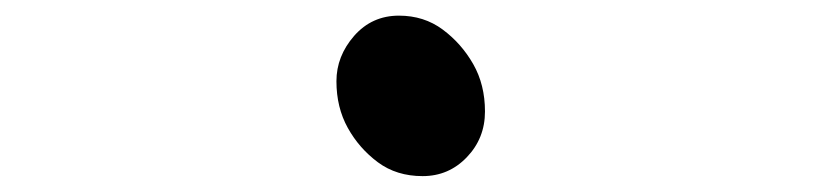

<svg xmlns="http://www.w3.org/2000/svg" viewBox="-20 -491 1040 243"><path d="M405.8 -388.2Q405.8 -419.9 428.2 -445.6Q450.7 -471.2 484.9 -471.2Q516.6 -471.2 540.3 -453.6Q564 -436 578.9 -409.9Q593.8 -383.8 593.8 -349.9Q593.8 -315.9 570.8 -292Q547.9 -268.1 514.9 -268.1Q481.9 -268.1 458.3 -285.6Q434.6 -303.2 420.2 -329.1Q405.8 -355 405.8 -388.2Z"/></svg>

Font: LXGW WenKai GB Screen
Style: Regular
Weight: 400
Designer: LXGW / Fontworks Inc.
Foundry: LXGW / Fontworks Inc.
Version: Version 1.321;February 19, 2024;FontCreator 14.0.0.2901 64-b